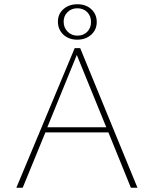

<svg xmlns="http://www.w3.org/2000/svg" viewBox="-20 -885 725 905"><path d="M253 -783Q253 -819 279 -842Q305 -865 345 -865Q385 -865 410.5 -841.5Q436 -818 436 -781Q436 -745 410 -721.5Q384 -698 344 -698Q304 -698 278.5 -722Q253 -746 253 -783ZM280 -783Q280 -755 298.5 -736Q317 -717 345 -717Q373 -717 391 -735Q409 -753 409 -781Q409 -810 391 -828Q373 -846 344 -846Q317 -846 298.5 -828Q280 -810 280 -783ZM491 -261H194L87 0H57L332 -658H358L628 0H597ZM481 -285 342 -626 203 -285Z"/></svg>

Font: Ysabeau SC Extralight
Style: Regular
Weight: 200
Designer: Christian Thalmann (Catharsis Fonts)
Version: Version 0.003